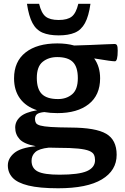

<svg xmlns="http://www.w3.org/2000/svg" viewBox="-20 -752 654 1004"><path d="M280 -160.5Q243 -160.5 211.5 -166Q185.5 -163.5 174.2 -155.5Q163 -147.5 163 -129.5Q163 -117.5 168 -109Q173 -100.5 190.8 -95.5Q208.5 -90.5 246.2 -88Q284 -85.5 349.5 -85Q480.5 -84.5 535.2 -52.5Q590 -20.5 590 57.5Q590 139.5 512.8 186Q435.5 232.5 284 232.5Q186 232.5 128.2 218.2Q70.5 204 45.8 177.2Q21 150.5 21 113Q21 76.5 54 48.5Q87 20.5 167 12.5Q105.5 1 82.5 -24.2Q59.5 -49.5 59.5 -85Q59.5 -117.5 85.8 -141.2Q112 -165 174 -175.5Q115.5 -194.5 84.5 -237Q53.5 -279.5 53.5 -342.5Q53.5 -430.5 113.8 -477.8Q174 -525 280 -525Q328.5 -525 368 -514Q410 -515 453 -516.8Q496 -518.5 529.8 -520.2Q563.5 -522 579 -522Q588.5 -522 592 -514.5Q595.5 -507 595.5 -487.5Q595.5 -431.5 581 -431.5Q570.5 -431.5 547.8 -434.8Q525 -438 472.5 -446.5Q503.5 -403.5 503.5 -342.5Q503.5 -254.5 444 -207.5Q384.5 -160.5 280 -160.5ZM283.5 -234Q327.5 -234 357.2 -259Q387 -284 387 -343.5Q387 -401.5 361.2 -427.5Q335.5 -453.5 279 -453.5Q234 -453.5 203.2 -428.8Q172.5 -404 172.5 -344.5Q172.5 -286.5 199 -260.2Q225.5 -234 283.5 -234ZM145 89Q145 128 177.5 144.8Q210 161.5 291.5 161.5Q392 161.5 434.5 142.8Q477 124 477 85.5Q477 69 471.2 57Q465.5 45 446.5 37Q427.5 29 388.8 25Q350 21 283.5 21Q258 21 235.5 20Q184 25.5 164.5 43.5Q145 61.5 145 89ZM287 -647.5Q333 -647.5 355.5 -665.5Q378 -683.5 389.5 -732H453Q444 -667.5 424.5 -631.5Q405 -595.5 371.5 -581.2Q338 -567 287 -567Q236 -567 202.5 -581.2Q169 -595.5 149.8 -631.5Q130.5 -667.5 121 -732H184.5Q196 -683.5 218.5 -665.5Q241 -647.5 287 -647.5Z"/></svg>

Font: Newsreader 6pt Medium
Style: Regular
Weight: 500
Designer: Hugues Gentile
Foundry: Production Type
Version: Version 1.003; ttfautohint (v1.8.3)